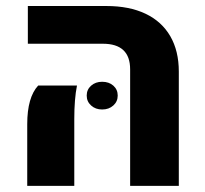

<svg xmlns="http://www.w3.org/2000/svg" viewBox="-20 -606 667 626"><path d="M404.3 -379.9Q404.3 -463.4 315.4 -463.4H70.8V-586.4H327.1Q401.4 -586.4 454.3 -561.3Q507.3 -536.1 535.2 -488Q563 -439.9 563 -372.6V0H404.3ZM262.7 -294.4Q262.7 -314 277.1 -326.7Q291.5 -339.4 313 -339.4Q335.4 -339.4 349.6 -326.7Q363.8 -314 363.8 -294.4Q363.8 -274.9 349.4 -262Q335 -249 313 -249Q291.5 -249 277.1 -262Q262.7 -274.9 262.7 -294.4ZM68.8 -201.2Q68.8 -288.6 104.5 -327.1H231Q222.2 -283.2 222.2 -218.3V0H68.8Z"/></svg>

Font: Heebo ExtraBold
Style: Regular
Weight: 800
Designer: Oded Ezer
Foundry: Meir Sadan
Version: Version 2.001; ttfautohint (v1.5.14-ce02) -l 8 -r 50 -G 200 